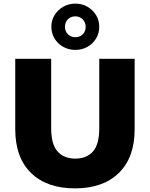

<svg xmlns="http://www.w3.org/2000/svg" viewBox="-20 -1024 826 1058"><path d="M393 14Q238 14 151 -71Q64 -156 64 -312V-700H262V-318Q262 -228 297.5 -189Q333 -150 395 -150Q457 -150 492 -189Q527 -228 527 -318V-700H722V-312Q722 -156 635 -71Q548 14 393 14ZM395 -749Q358 -749 328 -766Q298 -783 280.5 -812Q263 -841 263 -876Q263 -912 280.5 -940.5Q298 -969 328 -986.5Q358 -1004 395 -1004Q433 -1004 462.5 -986.5Q492 -969 509.5 -940.5Q527 -912 527 -876Q527 -841 509.5 -812Q492 -783 462 -766Q432 -749 395 -749ZM395 -819Q420 -819 436 -835Q452 -851 452 -876Q452 -901 435.5 -917.5Q419 -934 395 -934Q371 -934 354.5 -918Q338 -902 338 -876Q338 -851 354.5 -835Q371 -819 395 -819Z"/></svg>

Font: MOST Montserrat ExtraBold
Style: Regular
Weight: 800
Designer: Julieta Ulanovsky
Foundry: Julieta Ulanovsky
Version: Version 8.000;March 11, 2024;FontCreator 15.0.0.2926 64-bit